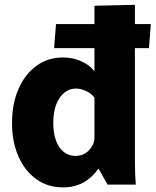

<svg xmlns="http://www.w3.org/2000/svg" viewBox="-20 -772 651 803"><path d="M243.3 11.7Q180 11.7 132 -22.6Q84 -56.8 57.2 -117.6Q30.3 -178.3 30.3 -256.5Q30.3 -338.3 57.3 -399.9Q84.3 -461.5 132.2 -496.6Q180 -531.7 243.3 -531.7Q283.7 -531.7 318.3 -516.5Q353 -501.3 373 -476.3H375V-748L544.2 -751.8V-158.8Q544.2 -139.2 544.2 -108.2Q544.3 -77.3 545.2 -47.7Q546.2 -18.2 547.8 0H429.8L392.7 -65.7H390.7Q365.7 -29.5 329.1 -8.9Q292.5 11.7 243.3 11.7ZM295.3 -120Q328.5 -120 350.2 -141.6Q371.8 -163.2 375 -189V-363.7Q360.3 -382.7 338.3 -392.2Q316.3 -401.7 297.5 -401.7Q270.5 -401.7 249 -384.3Q227.5 -366.8 215.2 -335Q202.8 -303.2 202.8 -258.2Q202.8 -212.5 215.1 -181.5Q227.3 -150.5 248.3 -135.2Q269.3 -120 295.3 -120ZM206.3 -570.8 214.2 -671.3H610.8L603 -570.8Z"/></svg>

Font: Murecho Thin
Style: Regular
Weight: 100
Designer: Neil Summerour
Foundry: Positype
Version: Version 1.010